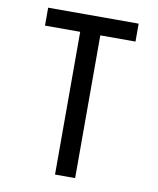

<svg xmlns="http://www.w3.org/2000/svg" viewBox="-83 -800 714 865"><g transform="rotate(10 274.0 -367.5)"><path d="M228 0V-653H67V-735H481V-653H320V0Z"/></g></svg>

Font: Iosevka Semi-Condensed Medium
Style: Regular
Weight: 500
Monospace: yes
Designer: Belleve Invis
Foundry: Belleve Invis
Version: Version 27.3.5